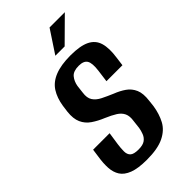

<svg xmlns="http://www.w3.org/2000/svg" viewBox="-207 -703 773 773"><g transform="rotate(-45 179.5 -317.0)"><path d="M143 10Q93 10 64.5 -1Q36 -12 23.5 -31.5Q11 -51 9.5 -78Q8 -105 13 -136L18 -172H112L104 -118Q101 -97 101 -79.5Q101 -62 111 -52.5Q121 -43 148 -43Q173 -43 185.5 -52Q198 -61 203.5 -75.5Q209 -90 211 -103L215 -138Q219 -163 211.5 -179Q204 -195 186.5 -206Q169 -217 141 -229Q114 -240 92 -255Q70 -270 59.5 -293.5Q49 -317 53 -353L57 -383Q63 -422 80.5 -449.5Q98 -477 133 -491Q168 -505 222 -505Q277 -505 306.5 -490.5Q336 -476 345 -445.5Q354 -415 347 -367L342 -329H251L258 -382Q263 -421 253.5 -436.5Q244 -452 216 -452Q185 -452 172 -436.5Q159 -421 155 -398L151 -364Q147 -337 157.5 -321Q168 -305 189 -294.5Q210 -284 236 -273Q262 -263 282 -249Q302 -235 312 -212Q322 -189 317 -151L314 -124Q308 -85 292 -55Q276 -25 240.5 -7.5Q205 10 143 10ZM178 -547 242 -644H329L231 -547Z"/></g></svg>

Font: Alumni Sans SemiBold
Style: Italic
Weight: 600
Italic angle: -8°
Version: Version 1.016